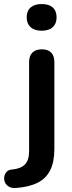

<svg xmlns="http://www.w3.org/2000/svg" viewBox="-75 -741 354 950"><path d="M5 189Q-17 191 -31 182.5Q-45 174 -50.5 161Q-56 148 -54 134Q-52 120 -42.5 109.5Q-33 99 -17 98Q28 94 48.5 72.5Q69 51 69 7V-434Q69 -465 85.5 -481Q102 -497 132 -497Q162 -497 178 -481Q194 -465 194 -434V-4Q194 60 173.5 101Q153 142 111.5 163Q70 184 5 189ZM131 -589Q96 -589 76.5 -606.5Q57 -624 57 -655Q57 -687 76.5 -704Q96 -721 131 -721Q167 -721 186 -704Q205 -687 205 -655Q205 -624 186 -606.5Q167 -589 131 -589Z"/></svg>

Font: Nunito ExtraLight
Style: Regular
Weight: 200
Designer: Vernon Adams
Foundry: Vernon Adams
Version: Version 3.602